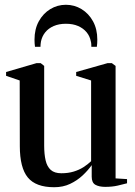

<svg xmlns="http://www.w3.org/2000/svg" viewBox="-20 -774 566 804"><path d="M420.5 8.5Q395 8.5 379.5 -0.2Q364 -9 364 -34V-82.5Q348.5 -60.5 325.8 -39.2Q303 -18 273.5 -4Q244 10 207 10Q130 10 96.5 -30.8Q63 -71.5 63 -162.5L62.5 -437L5.5 -456.5V-472.5L132.5 -509.5H150.5L165 -498V-164.5Q165 -128.5 171 -102.5Q177 -76.5 192.5 -62.5Q208 -48.5 237 -48.5Q265.5 -48.5 288.5 -55.5Q311.5 -62.5 329.8 -74.2Q348 -86 361.5 -99V-437L299 -456.5V-472.5L430 -509.5H448.5L464 -498V-27L512 -24V-6.5Q495.5 -2 472.8 3.2Q450 8.5 420.5 8.5ZM256 -754Q291.5 -754 321.5 -735.8Q351.5 -717.5 369.5 -684.8Q387.5 -652 387.5 -608Q387.5 -599 387 -592.5Q386.5 -586 385.5 -578H362.5Q362.5 -583.5 362.2 -589Q362 -594.5 360.5 -600Q356.5 -622 342.8 -638.8Q329 -655.5 307.2 -665Q285.5 -674.5 256 -674.5Q227 -674.5 205 -665Q183 -655.5 169.5 -638.8Q156 -622 151.5 -600Q150.5 -594.5 150 -589Q149.5 -583.5 149.5 -578H126.5Q125.5 -586 125 -592.5Q124.5 -599 124.5 -608Q124.5 -652 142.5 -684.8Q160.5 -717.5 190.5 -735.8Q220.5 -754 256 -754Z"/></svg>

Font: Merriweather 144pt Medium
Style: Regular
Weight: 500
Version: Version 2.100